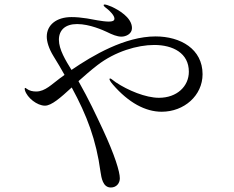

<svg xmlns="http://www.w3.org/2000/svg" viewBox="-20 -792 1040 854"><path d="M672 -630C536 -630 393 -546 298 -481C272 -523 242 -572 242 -615C242 -658 270 -685 323 -685C379 -685 440 -657 455 -650C479 -638 501 -629 520 -629C540 -629 567 -641 567 -667C567 -715 505 -749 477 -762C463 -768 451 -772 445 -772C443 -772 441 -771 441 -769C441 -764 450 -758 460 -750C467 -744 489 -724 489 -709C489 -699 479 -696 464 -696C436 -696 391 -706 367 -710C342 -714 319 -716 298 -716C231 -716 188 -681 188 -629C188 -607 197 -576 218 -542C236 -513 252 -486 267 -459C261 -454 254 -449 248 -445C211 -418 181 -385 141 -385C126 -385 111 -388 99 -397C95 -400 94 -401 92 -401C90 -401 90 -398 90 -397C90 -396 90 -393 91 -390C101 -357 145 -322 180 -322C209 -322 249 -357 299 -403C367 -278 408 -169 427 -28C431 -2 437 42 473 42C498 42 513 23 513 1C513 -28 491 -101 437 -217C404 -287 377 -346 329 -431C355 -454 383 -479 413 -502C492 -563 591 -592 666 -592C749 -592 820 -556 820 -473C820 -408 767 -357 687 -357C628 -357 549 -390 495 -426C482 -435 474 -443 470 -443C468 -443 467 -442 467 -440C467 -437 470 -430 482 -416C552 -335 627 -295 699 -295C799 -295 881 -367 881 -462C881 -574 783 -630 672 -630Z"/></svg>

Font: Shippori Mincho OTF
Style: Regular
Weight: 400
Designer: FONTDASU
Foundry: FONTDASU / Google Inc. / but / Adobe
Version: Version 3.300;hotconv 1.0.109;makeotfexe 2.5.65596